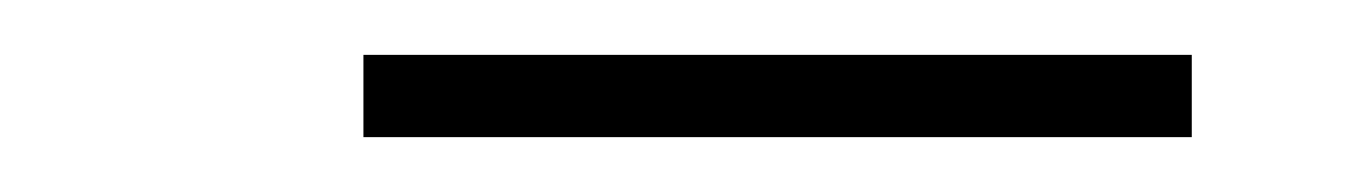

<svg xmlns="http://www.w3.org/2000/svg" viewBox="-20 -730 498 70"><path d="M112.5 -680V-710H414.5V-680Z"/></svg>

Font: Imbue 10pt Thin
Style: Regular
Weight: 100
Designer: Tyler Finck
Foundry: Etcetera Type Company
Version: Version 1.102; ttfautohint (v1.8.3)